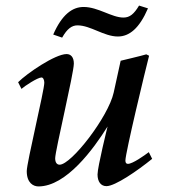

<svg xmlns="http://www.w3.org/2000/svg" viewBox="-20 -656 623 689"><path d="M45 -361 57 -337C68 -347 115 -378 129 -378C135 -378 139 -369 139 -359C139 -332 76 -72 76 -42C76 1 100 13 118 13C218 13 316 -122 366 -202C366 -202 330 -57 330 -30C330 -4 342 12 362 12C393 12 473 -43 526 -86L514 -110C498 -98 456 -68 439 -68C433 -68 430 -72 430 -80C430 -107 502 -406 515 -456L505 -461C493 -457 413 -438 413 -438L388 -324C369 -237 236 -65 194 -65C184 -65 178 -73 178 -88C178 -115 245 -393 245 -428C245 -451 234 -462 219 -462C178 -462 77 -393 45 -361ZM171 -532 203 -521C221 -553 238 -565 258 -565C305 -565 353 -525 403 -525C444 -525 480 -554 511 -626L479 -636C461 -606 446 -593 423 -593C381 -593 332 -631 280 -631C239 -631 202 -603 171 -532Z"/></svg>

Font: KpRoman
Style: SemiboldItalic
Weight: 600
Italic angle: -11°
Version: Version 0.66